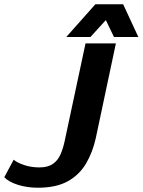

<svg xmlns="http://www.w3.org/2000/svg" viewBox="-75 -870 667 898"><path d="M373 -224Q359 -160 328.5 -107Q298 -54 243.5 -23Q189 8 102 8Q52 8 9 -5.5Q-34 -19 -55 -41L-11 -123Q7 -108 39.5 -97.5Q72 -87 109 -87Q149 -87 172.5 -103.5Q196 -120 208 -148Q220 -176 227 -208L325 -667H467ZM235 -697 371 -850H501L572 -697H458L420 -776L348 -697Z"/></svg>

Font: Epunda Sans
Style: Bold Italic
Weight: 700
Italic angle: -12.0243°
Designer: Simon Atzbach
Foundry: typofactur
Version: Version 2.204; ttfautohint (v1.8.4.7-5d5b)